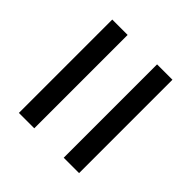

<svg xmlns="http://www.w3.org/2000/svg" viewBox="-49 -661 618 618"><g transform="rotate(-45 260.0 -352.0)"><path d="M46 -419V-489H471V-419ZM46 -215V-285H471V-215Z"/></g></svg>

Font: Noto Sans Ethiopic SemCond
Style: Regular
Weight: 400
Width: 4
Designer: Monotype Design Team
Foundry: Monotype Imaging Inc.
Version: Version 2.102; ttfautohint (v1.8.4.7-5d5b)